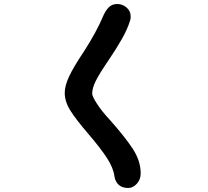

<svg xmlns="http://www.w3.org/2000/svg" viewBox="-20 -846 1040 958"><path d="M551 34Q546 -8 513 -58.5Q480 -109 419 -180Q359 -250 331 -294.5Q303 -339 303 -383Q303 -418 325 -465Q347 -512 398 -588Q461 -685 498 -773Q510 -798 525.5 -812Q541 -826 565 -826Q591 -826 611.5 -808.5Q632 -791 632 -764Q632 -750 629 -743Q616 -701 589 -653Q562 -605 518 -540Q475 -477 457.5 -441.5Q440 -406 440 -379Q440 -365 464 -328Q488 -291 526 -250Q603 -164 642.5 -103.5Q682 -43 682 19Q682 50 662.5 71Q643 92 620 92Q589 92 572 76Q555 60 551 34Z"/></svg>

Font: Tsukimi Rounded
Style: Bold
Weight: 700
Designer: Takashi Funayama
Foundry: Takashi Funayama
Version: Version 1.032; ttfautohint (v1.8.3)